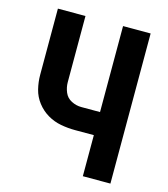

<svg xmlns="http://www.w3.org/2000/svg" viewBox="-110 -822 796 908"><g transform="rotate(15 288.0 -367.5)"><path d="M380 0H515V-735H380V-314H288Q263 -314 239.5 -326Q216 -338 206 -362Q196 -386 196 -411V-735H61V-411Q61 -376 69.5 -341.5Q78 -307 100 -278.5Q122 -250 152.5 -232Q183 -214 218 -207.5Q253 -201 288 -201H380Z"/></g></svg>

Font: Iosevka Sparkle Extrabold
Style: Regular
Weight: 800
Designer: Belleve Invis
Foundry: Belleve Invis
Version: Version 4.5.0; ttfautohint (v1.8.3)